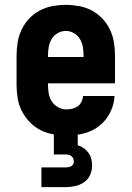

<svg xmlns="http://www.w3.org/2000/svg" viewBox="-20 -548 540 788"><path d="M252 8Q225 8 197.5 3Q170 -2 145.5 -14.5Q121 -27 101.5 -47.5Q82 -68 69.5 -92.5Q57 -117 52.5 -144.5Q48 -172 48 -200V-320Q48 -347 52.5 -374.5Q57 -402 69 -427Q81 -452 100 -472Q119 -492 143.5 -505Q168 -518 195.5 -523Q223 -528 250 -528Q277 -528 304.5 -523Q332 -518 356.5 -505Q381 -492 400 -472Q419 -452 431 -427Q443 -402 447.5 -374.5Q452 -347 452 -320V-206H177V-200Q177 -182 180 -164.5Q183 -147 192.5 -132Q202 -117 218.5 -108Q235 -99 252 -99Q265 -99 277 -102Q289 -105 299 -112Q309 -119 314.5 -130.5Q320 -142 321 -154H450Q449 -130 441 -107.5Q433 -85 419.5 -65.5Q406 -46 387 -31Q368 -16 346 -7.5Q324 1 300 4.5Q276 8 252 8ZM323 -314V-320Q323 -338 320 -355.5Q317 -373 308 -388Q299 -403 283.5 -412Q268 -421 250 -421Q232 -421 216.5 -412Q201 -403 192 -388Q183 -373 180 -355.5Q177 -338 177 -320V-314ZM150 220V139H250Q256 139 261.5 138Q267 137 272 134.5Q277 132 280 126.5Q283 121 283 116Q283 109 280.5 103Q278 97 273.5 93Q269 89 262.5 87.5Q256 86 250 86H201V0H299V48Q312 52 323.5 60Q335 68 343 79Q351 90 354.5 103.5Q358 117 358 131Q358 151 350 169.5Q342 188 325.5 199.5Q309 211 289.5 215.5Q270 220 250 220Z"/></svg>

Font: Iosevka Curly Heavy
Style: Regular
Weight: 900
Monospace: yes
Designer: Belleve Invis
Foundry: Belleve Invis
Version: Version 22.1.2; ttfautohint (v1.8.4)